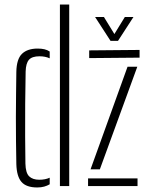

<svg xmlns="http://www.w3.org/2000/svg" viewBox="-20 -820 654 846"><path d="M52 -97Q51 -146.5 50.5 -198.8Q50 -251 50 -303.5Q50 -356 50.8 -406.5Q51.5 -457 52 -503Q53 -560 77 -583Q101 -606 146 -606Q162.5 -606 175.5 -603Q188.5 -600 199 -593V-563Q179.5 -572 154 -572Q121 -572 107.5 -556.5Q94 -541 93 -505Q91.5 -436.5 91 -362.2Q90.5 -288 90.8 -219.5Q91 -151 92 -99Q93 -58 108.5 -43Q124 -28 153 -28Q179.5 -28 199 -37V-8Q188 -1.5 174.8 2.2Q161.5 6 144 6Q96 6 74.8 -18.2Q53.5 -42.5 52 -97ZM244 0V-800H285V0ZM368 0V-34H586V0ZM373 -564V-598L595 -600V-566ZM379 -74 542 -526H585L420 -74ZM467 -640 399 -745H438L484 -670L530 -745H568L500 -640Z"/></svg>

Font: Big Shoulders Stencil Text SC Thin
Style: Regular
Weight: 100
Designer: Patric King
Foundry: XO Type Co
Version: Version 2.001